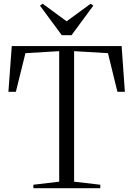

<svg xmlns="http://www.w3.org/2000/svg" viewBox="-20 -984 697 1004"><path d="M289.5 -34V-716.5L113 -706L63 -504H24L41.5 -743H616L633 -504H594L544.5 -706L367.5 -716.5V-34L504.5 -18V0H154.5V-18ZM303 -800 189 -954.5 203 -964.5 328.5 -872.5 454 -964.5 468 -954.5 354 -800Z"/></svg>

Font: Merriweather 144pt Light
Style: Regular
Weight: 300
Version: Version 2.100